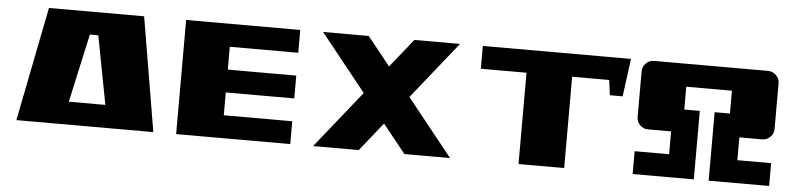

<svg xmlns="http://www.w3.org/2000/svg" viewBox="-37 -669 3474 838"><g transform="rotate(5 1700.0 -250.0)"><path d="M149 -500H566L650 0H50ZM271 -100H431L374 -400H337Z M750 -500H1250V-400H950V-300H1250V-200H950V-100H1250V0H750Z M1350 -500H1550L1650 -375L1750 -500H1950L1750 -250L1950 0H1750L1650 -125L1550 0H1350L1550 -250Z M2050 -500H2650V-400H2450V0H2250V-400H2050Z M2750 0V-100H2901V-200H2800Q2779 -200 2764.5 -214.5Q2750 -229 2750 -250V-450Q2750 -470 2764.5 -485Q2779 -500 2800 -500H3300Q3320 -500 3335 -485Q3350 -470 3350 -450V-250Q3350 -229 3335 -214.5Q3320 -200 3300 -200H3200V-100H3348V0H3083V-300H3150V-400H2950V-300H3018V0ZM2599 -500H2699L2677 -334H2621Z"/></g></svg>

Font: Tokeely Brookings
Style: Regular
Weight: 400
Designer: Peter Wiegel
Foundry: Peter Wiegel
Version: Version 2.001